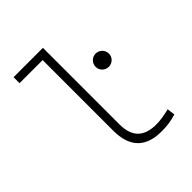

<svg xmlns="http://www.w3.org/2000/svg" viewBox="-205 -859 996 996"><g transform="rotate(-45 293.0 -361.0)"><path d="M404.3 9.8C443.4 9.8 475.6 5.4 512.7 -5.9L507.3 -49.3C466.8 -39.6 437 -35.2 409.2 -35.2C319.3 -35.2 274.9 -80.1 274.9 -170.9V-732.4H59.6V-688.5H229V-170.9C229 -50.3 287.1 9.8 404.3 9.8ZM447.3 -420.9C474.1 -420.9 496.1 -442.4 496.1 -469.2C496.1 -496.1 474.1 -518.1 447.3 -518.1C420.4 -518.1 398.4 -496.1 398.4 -469.2C398.4 -442.4 420.4 -420.9 447.3 -420.9Z"/></g></svg>

Font: Cascadia Mono PL ExtraLight
Style: Regular
Weight: 200
Monospace: yes
Designer: Aaron Bell
Foundry: Saja Typeworks
Version: Version 2404.023